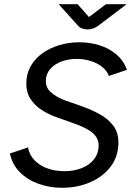

<svg xmlns="http://www.w3.org/2000/svg" viewBox="-20 -881 632 913"><path d="M275 12Q217 12 164.5 -6.5Q112 -25 75.5 -61Q39 -97 27 -151L113 -180Q120 -143 145.5 -117.5Q171 -92 207.5 -79.5Q244 -67 286 -67Q330 -67 367 -81Q404 -95 426.5 -123Q449 -151 449 -191Q449 -223 422 -247.5Q395 -272 332 -294L248 -324Q211 -337 178.5 -358Q146 -379 125.5 -410Q105 -441 105 -483Q105 -529 125.5 -565.5Q146 -602 181.5 -627.5Q217 -653 262.5 -666.5Q308 -680 357 -680Q407 -680 452.5 -666Q498 -652 532.5 -623Q567 -594 584 -549L498 -520Q487 -547 463 -565Q439 -583 408 -592Q377 -601 344 -601Q307 -601 273.5 -589Q240 -577 219 -553Q198 -529 198 -494Q198 -463 223.5 -441Q249 -419 286 -405L374 -374Q418 -358 456.5 -336.5Q495 -315 519 -283Q543 -251 543 -204Q543 -137 506 -88.5Q469 -40 408 -14Q347 12 275 12ZM396 -741Q383 -741 370.5 -745.5Q358 -750 350 -760L259 -861H349L403 -800L484 -861H582L449 -760Q424 -741 396 -741Z"/></svg>

Font: Atkinson Hyperlegible Next
Style: Italic
Weight: 400
Italic angle: -12°
Designer: Elliott Scott, Megan Eiswerth, Linus Boman, Theodore Petrosky, Letters from Sweden
Foundry: Applied Design Works, Letters from Sweden
Version: Version 2.001